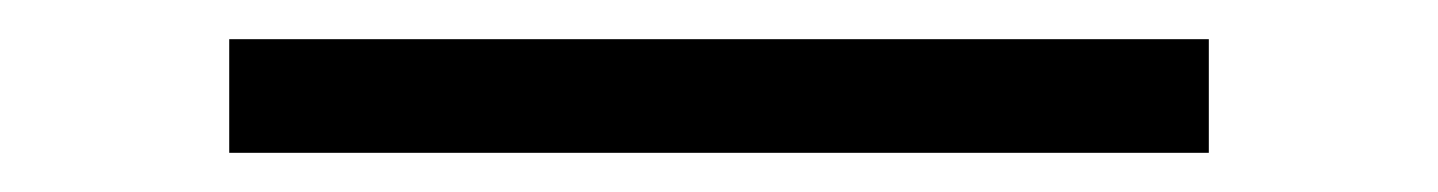

<svg xmlns="http://www.w3.org/2000/svg" viewBox="-20 44 734 98"><path d="M97 122H597V64H97Z"/></svg>

Font: Chivo Light
Style: Regular
Weight: 300
Designer: Hector Gatti
Foundry: Omnibus-Type
Version: Version 1.003;PS 001.003;hotconv 1.0.70;makeotf.lib2.5.58329